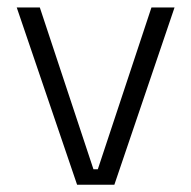

<svg xmlns="http://www.w3.org/2000/svg" viewBox="-20 -508 526 528"><path d="M249 -42.5 396.5 -487.5H460L294.5 0H192L26 -487.5H89.5L237 -42.5Z"/></svg>

Font: Anek Odia Light
Style: Regular
Weight: 300
Designer: Yesha Goshar & Mahesh Sahu (Odia), Yesha Goshar (Latin)
Foundry: Ek Type
Version: Version 1.003